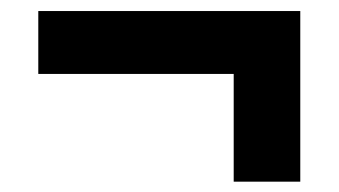

<svg xmlns="http://www.w3.org/2000/svg" viewBox="-20 -539 626 355"><path d="M412.1 -402.3H50.8V-518.6H535.2V-203.1H412.1Z"/></svg>

Font: Min Sans Black
Style: Regular
Weight: 900
Designer: Jinseong-Kim, NotoSansCJK, Nunito
Foundry: Jinseong-Kim
Version: Version 1.000